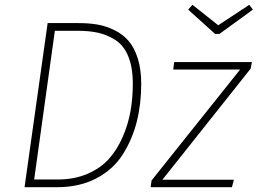

<svg xmlns="http://www.w3.org/2000/svg" viewBox="-20 -778 1071 798"><path d="M1016 -758 1031 -738 892 -637H874L762 -738L780 -758L887 -673ZM307 -682Q350 -682 385 -676Q420 -670 455 -653Q490 -636 514 -608.5Q538 -581 552.5 -535.5Q567 -490 567 -429Q567 -346 548.5 -272.5Q530 -199 490.5 -136.5Q451 -74 381 -37Q311 0 217 0H82L178 -682ZM303 -650H208L122 -32H221Q289 -32 343.5 -55.5Q398 -79 432.5 -117.5Q467 -156 490 -209Q513 -262 522.5 -316.5Q532 -371 532 -430Q532 -498 513 -544Q494 -590 459 -612Q424 -634 387.5 -642Q351 -650 303 -650ZM1027 -520 1022 -493 655 -31H952L944 0H606L610 -28L978 -489H700L704 -520Z"/></svg>

Font: Fira Sans UltraLight
Style: Italic
Weight: 200
Italic angle: -8°
Designer: Carrois Corporate & Edenspiekermann AG
Foundry: Carrois Corporate GbR & Edenspiekermann AG
Version: Version 4.203;PS 004.203;hotconv 1.0.88;makeotf.lib2.5.64775